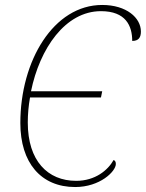

<svg xmlns="http://www.w3.org/2000/svg" viewBox="-20 -744 588 774"><path d="M283 10C383 10 447 -53 447 -83C447 -93 443 -97 438 -99C415 -58 364 -15 287 -15C172 -15 92 -96 92 -250C92 -283 95 -317 101 -351H387L392 -376H105C140 -548 243 -699 387 -699C487 -699 513 -640 513 -579C539 -579 548 -593 548 -617C548 -672 490 -724 392 -724C196 -724 62 -499 62 -248C62 -88 145 10 283 10Z"/></svg>

Font: Noto Serif SemiCondensed Thin
Style: Italic
Weight: 100
Width: 4
Italic angle: -12°
Designer: Monotype Design Team
Foundry: Monotype Imaging Inc.
Version: Version 2.013